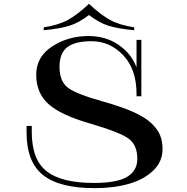

<svg xmlns="http://www.w3.org/2000/svg" viewBox="-20 -957 970 997"><path d="M714 -750H689V-457H714ZM693 -132Q693 -71 640.5 -39Q588 -7 468 -7Q300 -7 222.5 -67.5Q145 -128 145 -271V-303H118V-269Q118 -116 203.5 -48Q289 20 471 20Q570 20 648 -2Q726 -24 775 -70.5Q824 -117 824 -183Q824 -224 811 -255.5Q798 -287 765 -318Q732 -349 671 -376Q610 -403 518 -429Q374 -469 331.5 -502.5Q289 -536 289 -610Q289 -681 329.5 -712Q370 -743 455 -743Q551 -743 620 -670Q689 -597 689 -469V-457H714Q714 -612 635.5 -691Q557 -770 440 -770Q334 -770 251 -716Q168 -662 168 -569Q168 -474 232 -416.5Q296 -359 450 -315Q603 -270 648 -237Q693 -204 693 -132ZM442 -937Q381 -880 332.5 -853.5Q284 -827 207 -815V-800Q292 -808 341 -823.5Q390 -839 442 -879ZM442 -937V-879Q494 -839 543 -823.5Q592 -808 677 -800V-815Q600 -827 551.5 -853.5Q503 -880 442 -937Z"/></svg>

Font: Solide Mirage
Style: Mono
Weight: 400
Width: 6
Designer: Jérémy Landes
Foundry: Velvetyne Type Foundry
Version: Version 1.1